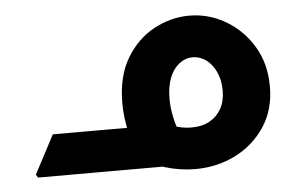

<svg xmlns="http://www.w3.org/2000/svg" viewBox="-39 -477 859 547"><g transform="rotate(-5 390.5 -203.5)"><path d="M50 0 45 -9 103 -119H272V0ZM499 15Q456 15 413 2Q370 -11 329 -37L402 -137Q431 -119 452.5 -111.5Q474 -104 499 -104Q529 -104 550.5 -116Q572 -128 584 -149.5Q596 -171 596 -201Q596 -231 585.5 -254Q575 -277 557.5 -290Q540 -303 519 -303Q498 -303 480.5 -289.5Q463 -276 453 -251Q443 -226 443 -190Q443 -164 449.5 -135Q456 -106 464 -91L346 -33Q328 -65 318 -107Q308 -149 308 -190Q308 -267 339 -318.5Q370 -370 418.5 -396Q467 -422 519 -422Q575 -422 623.5 -393.5Q672 -365 701.5 -315.5Q731 -266 731 -201Q731 -135 699 -86.5Q667 -38 614.5 -11.5Q562 15 499 15ZM222 0V-119H443V0ZM222 0Q211 0 206.5 -17.5Q202 -35 202 -61Q202 -87 206.5 -103Q211 -119 222 -119Z"/></g></svg>

Font: Fustat ExtraBold
Style: Regular
Weight: 800
Designer: Mohamed Gaber, Khaled Hosny, Laura Garcia Mut
Foundry: Kief Type Foundry, Alif Type Foundry, Hard Type Foundry
Version: Version 1.007